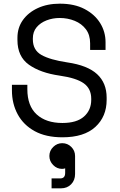

<svg xmlns="http://www.w3.org/2000/svg" viewBox="-20 -734 652 1046"><path d="M320 14Q230 14 169 -19.5Q108 -53 76.5 -111Q45 -169 45 -242V-272H129V-248Q129 -157 180 -110.5Q231 -64 320 -64Q398 -64 437.5 -99Q477 -134 477 -190V-196Q477 -251 436.5 -280Q396 -309 305 -322Q200 -337 137.5 -381.5Q75 -426 75 -516V-528Q75 -583 104.5 -624.5Q134 -666 186 -690Q238 -714 306 -714Q385 -714 440.5 -685Q496 -656 525.5 -608.5Q555 -561 555 -504V-462H471V-498Q471 -544 448 -574.5Q425 -605 387 -620.5Q349 -636 305 -636Q267 -636 233.5 -623Q200 -610 179.5 -585.5Q159 -561 159 -525V-519Q159 -461 206 -434.5Q253 -408 347 -394Q457 -378 509 -330Q561 -282 561 -202V-190Q561 -99 499.5 -42.5Q438 14 320 14ZM261 292V238H308Q335 238 335 208V183Q328 186 318 186Q290 186 269.5 165Q249 144 249 116Q249 87 270 66.5Q291 46 319 46Q348 46 368.5 66.5Q389 87 389 116V214Q389 248 367.5 270Q346 292 312 292Z"/></svg>

Font: Space Mono
Style: Regular
Weight: 400
Monospace: yes
Designer: Colophon Foundry + Benjamin Critton
Foundry: Colophon Foundry & Benjamin Critton
Version: Version 1.003; ttfautohint (v1.8.4.7-5d5b)